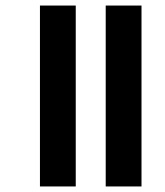

<svg xmlns="http://www.w3.org/2000/svg" viewBox="-20 -674 593 692"><path d="M361 -2V-654H490V-2ZM124 -2V-654H253V-2Z"/></svg>

Font: Noto Sans Tamil UI ExtraCondensed
Style: Bold
Weight: 700
Width: 2
Designer: Jelle Bosma - Monotype Design Team
Foundry: Monotype Imaging Inc.
Version: Version 2.004; ttfautohint (v1.8.4.7-5d5b)